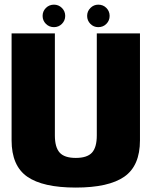

<svg xmlns="http://www.w3.org/2000/svg" viewBox="-20 -822 674 845"><path d="M313.5 3.5Q458.5 3.5 527.2 -44.5Q596 -92.5 596 -204.5V-675H406V-226Q406 -173.5 384.8 -150.2Q363.5 -127 313.5 -127Q263.5 -127 242.5 -150.5Q221.5 -174 221.5 -226V-675H31V-204.5Q31 -92.5 99.8 -44.5Q168.5 3.5 313.5 3.5ZM217.5 -702.5Q238 -702.5 252.5 -717Q267 -731.5 267 -752Q267 -772.5 252.5 -787Q238 -801.5 217.5 -801.5Q196.5 -801.5 182 -787Q167.5 -772.5 167.5 -752Q167.5 -731.5 182 -717Q196.5 -702.5 217.5 -702.5ZM412.5 -702.5Q434 -702.5 448.2 -717Q462.5 -731.5 462.5 -752Q462.5 -772.5 448.2 -787Q434 -801.5 412.5 -801.5Q392.5 -801.5 378 -787Q363.5 -772.5 363.5 -752Q363.5 -731.5 377.8 -717Q392 -702.5 412.5 -702.5Z"/></svg>

Font: Anybody SemiCondensed ExtraBold
Style: Regular
Weight: 800
Width: 4
Version: Version 1.113;gftools[0.9.25]